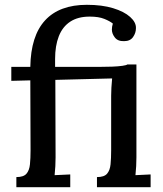

<svg xmlns="http://www.w3.org/2000/svg" viewBox="-20 -778 678 798"><path d="M48 0V-42Q78 -42 90 -56Q102 -70 104.5 -95Q107 -120 107 -153L106 -444L27 -442V-500H106Q108 -629 167.5 -693.5Q227 -758 341 -758Q404 -758 450 -744Q496 -730 521 -707.5Q546 -685 545 -661Q545 -641 533 -624Q521 -607 496 -607Q470 -606 457.5 -622Q445 -638 445 -655Q445 -661 446 -667.5Q447 -674 449 -680Q437 -690 413.5 -699.5Q390 -709 353 -709Q304 -709 272 -688Q240 -667 224.5 -627.5Q209 -588 209 -533V-500H390Q420 -500 446 -501Q472 -502 489 -504.5Q506 -507 509 -510H547V-124Q547 -106 546 -87.5Q545 -69 543 -50Q559 -51 575.5 -51.5Q592 -52 606 -53V0H383V-42Q413 -42 425 -56Q437 -70 439.5 -95Q442 -120 442 -153V-380Q442 -396 443 -413.5Q444 -431 446 -452L210 -446L211 -124Q211 -106 210 -87.5Q209 -69 207 -50Q223 -51 240.5 -51.5Q258 -52 272 -53V0Z"/></svg>

Font: Lora Medium
Style: Regular
Weight: 500
Designer: Olga Karpushina, Alexei Vanyashin (Cyrillic)
Foundry: Cyreal
Version: Version 3.004